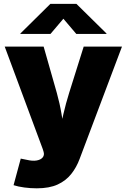

<svg xmlns="http://www.w3.org/2000/svg" viewBox="-20 -789 671 1016"><path d="M51.8 190.9 89.8 50.3 121.1 56.6Q151.9 64 173.6 60.3Q195.3 56.6 205.6 44.4Q215.8 32.2 210.9 15.1L206.5 0.5L4.9 -542.5H210.9L280.8 -296.9Q296.4 -241.2 305.7 -184.8Q314.9 -128.4 327.6 -61.5H289.6Q302.2 -128.4 315.4 -185.3Q328.6 -242.2 345.7 -296.9L422.9 -542.5H625.5L401.4 51.8Q384.8 96.7 356.9 131.8Q329.1 167 285.2 187.3Q241.2 207.5 174.8 207.5Q141.1 207.5 108.4 203.1Q75.7 198.7 51.8 190.9ZM247.1 -609.4H87.9V-611.8L246.6 -768.6H384.3L543.5 -611.8V-609.4H383.8L315.4 -689.9Z"/></svg>

Font: Inter 16pt Black
Style: Regular
Weight: 900
Version: Version 4.001;git-66647c0bb